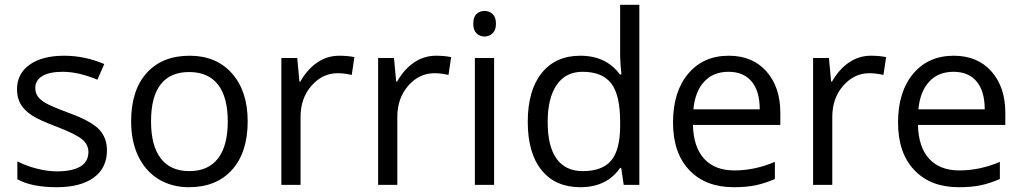

<svg xmlns="http://www.w3.org/2000/svg" viewBox="-20 -780 4313 810"><path d="M431.2 -146Q431.2 -71.3 375.5 -30.8Q319.8 9.8 219.2 9.8Q112.8 9.8 53.2 -23.9V-99.1Q91.8 -79.6 136 -68.4Q180.2 -57.1 221.2 -57.1Q284.7 -57.1 318.8 -77.4Q353 -97.7 353 -139.2Q353 -170.4 325.9 -192.6Q298.8 -214.8 220.2 -245.1Q145.5 -272.9 114 -293.7Q82.5 -314.5 67.1 -340.8Q51.8 -367.2 51.8 -403.8Q51.8 -469.2 105 -507.1Q158.2 -544.9 251 -544.9Q337.4 -544.9 419.9 -509.8L391.1 -443.8Q310.5 -477.1 245.1 -477.1Q187.5 -477.1 158.2 -459Q128.9 -440.9 128.9 -409.2Q128.9 -387.7 139.9 -372.6Q150.9 -357.4 175.3 -343.8Q199.7 -330.1 269 -304.2Q364.3 -269.5 397.7 -234.4Q431.2 -199.2 431.2 -146Z M1024.9 -268.1Q1024.9 -137.2 959 -63.7Q893.1 9.8 776.9 9.8Q705.1 9.8 649.4 -23.9Q593.8 -57.6 563.5 -120.6Q533.2 -183.6 533.2 -268.1Q533.2 -398.9 598.6 -471.9Q664.1 -544.9 780.3 -544.9Q892.6 -544.9 958.7 -470.2Q1024.9 -395.5 1024.9 -268.1ZM617.2 -268.1Q617.2 -165.5 658.2 -111.8Q699.2 -58.1 778.8 -58.1Q858.4 -58.1 899.7 -111.6Q940.9 -165 940.9 -268.1Q940.9 -370.1 899.7 -423.1Q858.4 -476.1 777.8 -476.1Q698.2 -476.1 657.7 -423.8Q617.2 -371.6 617.2 -268.1Z M1411.1 -544.9Q1446.8 -544.9 1475.1 -539.1L1463.9 -463.9Q1430.7 -471.2 1405.3 -471.2Q1340.3 -471.2 1294.2 -418.5Q1248 -365.7 1248 -287.1V0H1167V-535.2H1233.9L1243.2 -436H1247.1Q1276.9 -488.3 1318.8 -516.6Q1360.8 -544.9 1411.1 -544.9Z M1819.3 -544.9Q1855 -544.9 1883.3 -539.1L1872.1 -463.9Q1838.9 -471.2 1813.5 -471.2Q1748.5 -471.2 1702.4 -418.5Q1656.2 -365.7 1656.2 -287.1V0H1575.2V-535.2H1642.1L1651.4 -436H1655.3Q1685.1 -488.3 1727.1 -516.6Q1769 -544.9 1819.3 -544.9Z M2064.5 0H1983.4V-535.2H2064.5ZM1976.6 -680.2Q1976.6 -708 1990.2 -720.9Q2003.9 -733.9 2024.4 -733.9Q2043.9 -733.9 2058.1 -720.7Q2072.3 -707.5 2072.3 -680.2Q2072.3 -652.8 2058.1 -639.4Q2043.9 -626 2024.4 -626Q2003.9 -626 1990.2 -639.4Q1976.6 -652.8 1976.6 -680.2Z M2600.6 -71.8H2596.2Q2540 9.8 2428.2 9.8Q2323.2 9.8 2264.9 -62Q2206.5 -133.8 2206.5 -266.1Q2206.5 -398.4 2265.1 -471.7Q2323.7 -544.9 2428.2 -544.9Q2537.1 -544.9 2595.2 -465.8H2601.6L2598.1 -504.4L2596.2 -542V-759.8H2677.2V0H2611.3ZM2438.5 -58.1Q2521.5 -58.1 2558.8 -103.3Q2596.2 -148.4 2596.2 -249V-266.1Q2596.2 -379.9 2558.3 -428.5Q2520.5 -477.1 2437.5 -477.1Q2366.2 -477.1 2328.4 -421.6Q2290.5 -366.2 2290.5 -265.1Q2290.5 -162.6 2328.1 -110.4Q2365.7 -58.1 2438.5 -58.1Z M3075.2 9.8Q2956.5 9.8 2887.9 -62.5Q2819.3 -134.8 2819.3 -263.2Q2819.3 -392.6 2883.1 -468.8Q2946.8 -544.9 3054.2 -544.9Q3154.8 -544.9 3213.4 -478.8Q3272 -412.6 3272 -304.2V-252.9H2903.3Q2905.8 -158.7 2950.9 -109.9Q2996.1 -61 3078.1 -61Q3164.6 -61 3249 -97.2V-24.9Q3206.1 -6.3 3167.7 1.7Q3129.4 9.8 3075.2 9.8ZM3053.2 -477.1Q2988.8 -477.1 2950.4 -435.1Q2912.1 -393.1 2905.3 -318.8H3185.1Q3185.1 -395.5 3150.9 -436.3Q3116.7 -477.1 3053.2 -477.1Z M3654.3 -544.9Q3689.9 -544.9 3718.3 -539.1L3707 -463.9Q3673.8 -471.2 3648.4 -471.2Q3583.5 -471.2 3537.4 -418.5Q3491.2 -365.7 3491.2 -287.1V0H3410.2V-535.2H3477.1L3486.3 -436H3490.2Q3520 -488.3 3562 -516.6Q3604 -544.9 3654.3 -544.9Z M4024.4 9.8Q3905.8 9.8 3837.2 -62.5Q3768.6 -134.8 3768.6 -263.2Q3768.6 -392.6 3832.3 -468.8Q3896 -544.9 4003.4 -544.9Q4104 -544.9 4162.6 -478.8Q4221.2 -412.6 4221.2 -304.2V-252.9H3852.5Q3855 -158.7 3900.1 -109.9Q3945.3 -61 4027.3 -61Q4113.8 -61 4198.2 -97.2V-24.9Q4155.3 -6.3 4116.9 1.7Q4078.6 9.8 4024.4 9.8ZM4002.4 -477.1Q3938 -477.1 3899.7 -435.1Q3861.3 -393.1 3854.5 -318.8H4134.3Q4134.3 -395.5 4100.1 -436.3Q4065.9 -477.1 4002.4 -477.1Z"/></svg>

Font: f01836669
Style: Regular
Weight: 400
Foundry: Ascender Corporation
Version: Version 1.10